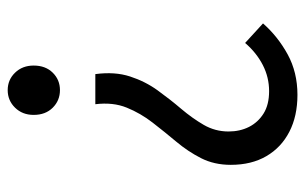

<svg xmlns="http://www.w3.org/2000/svg" viewBox="-171 -631 816 514"><g transform="rotate(90 237.0 -374.0)"><path d="M178.4 -221.2Q171.4 -273.3 184.7 -314.1Q197.9 -354.8 221.9 -388Q245.9 -421.2 271.3 -451Q296.6 -480.9 314.3 -511.4Q332 -542 332 -577.9Q332 -608.2 319.8 -632.5Q307.5 -656.8 283.9 -671.6Q260.3 -686.4 224 -686.4Q186.9 -686.4 154 -669.5Q121 -652.5 95 -622.2L42.7 -670.1Q77.6 -709.8 125.6 -736.1Q173.6 -762.3 233.8 -762.3Q290.7 -762.3 332.8 -740.6Q374.9 -718.9 398.1 -679Q421.3 -639.2 421.3 -583.8Q421.3 -539.4 403.4 -504.2Q385.5 -469.1 359.2 -437.8Q333 -406.5 308.1 -374.4Q283.2 -342.3 268.2 -305.4Q253.2 -268.5 259 -221.2ZM221.3 13.4Q193.6 13.4 174.6 -6.3Q155.5 -26 155.5 -56.1Q155.5 -87.9 174.6 -107.2Q193.6 -126.5 221.3 -126.5Q249 -126.5 268.3 -107.2Q287.6 -87.9 287.6 -56.1Q287.6 -26 268.3 -6.3Q249 13.4 221.3 13.4Z"/></g></svg>

Font: Shanggu Sans SC VF
Style: Regular
Weight: 250
Designer: GuiWonder
Version: Version 1.021